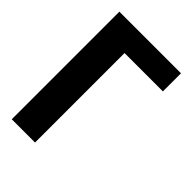

<svg xmlns="http://www.w3.org/2000/svg" viewBox="-209 -799 892 892"><g transform="rotate(45 237.0 -353.5)"><path d="M190 -588V0H37V-707H442V-588Z"/></g></svg>

Font: Repo
Style: Bold
Weight: 700
Designer: Stefan Peev
Foundry: Context Ltd
Version: Version 001.000